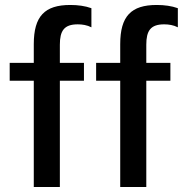

<svg xmlns="http://www.w3.org/2000/svg" viewBox="-20 -753 736 773"><path d="M221 -500V-573C221 -629 238 -655 293 -655C311 -655 331 -652 348 -643V-720C323 -729 294 -733 263 -733C160 -733 116 -688 116 -575V-500H19V-428H116V0H221V-428H318V-500ZM569 -500V-573C569 -629 586 -655 641 -655C659 -655 679 -652 696 -643V-720C671 -729 642 -733 611 -733C508 -733 464 -688 464 -575V-500H367V-428H464V0H569V-428H666V-500Z"/></svg>

Font: Perun Medium
Style: Regular
Weight: 500
Foundry: Copyright (c) Stefan Peev, Context Ltd, 2016
Version: Version 1.089